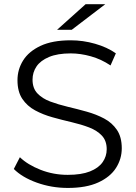

<svg xmlns="http://www.w3.org/2000/svg" viewBox="-20 -901 655 927"><path d="M307.4 6.4Q228.6 6.4 157.4 -19.3Q86.2 -45.1 46.7 -85.2L76 -141.9Q113.5 -105.7 175.7 -81.2Q237.9 -56.8 307 -56.8Q372.8 -56.8 414.2 -73.3Q455.6 -89.7 475.4 -117.9Q495.2 -146 495.2 -180.5Q495.2 -221.4 471.8 -246.3Q448.4 -271.1 410.1 -285.8Q371.8 -300.4 325.9 -311.1Q280 -321.7 234 -334.6Q187.9 -347.4 149.6 -368.1Q111.3 -388.7 87.8 -423.6Q64.4 -458.4 64.4 -514Q64.4 -565.6 91.7 -609.3Q119.1 -653 176 -679.7Q232.8 -706.4 321.6 -706.4Q381 -706.4 439.2 -689.7Q497.4 -673.1 539.4 -643.5L513.6 -585Q469.4 -614.9 418.9 -629.1Q368.5 -643.2 321.5 -643.2Q258.1 -643.2 216.9 -626Q175.7 -608.7 156.4 -580.3Q137.1 -551.9 137.1 -516.4Q137.1 -475 160.5 -450.2Q184 -425.3 222.3 -410.9Q260.6 -396.6 306.6 -385.6Q352.7 -374.7 398.6 -361.9Q444.5 -349.1 482.8 -328.8Q521.1 -308.4 544.5 -274Q567.9 -239.6 567.9 -185Q567.9 -133.9 540.1 -90.2Q512.3 -46.6 454.4 -20.1Q396.6 6.4 307.4 6.4ZM255.4 -757 393.2 -880.6H488.1L326.2 -757Z"/></svg>

Font: Montserrat Thin
Style: Regular
Weight: 100
Designer: Julieta Ulanovsky
Foundry: Julieta Ulanovsky
Version: Version 9.000